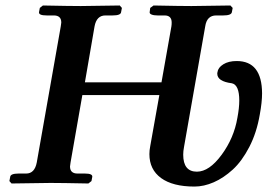

<svg xmlns="http://www.w3.org/2000/svg" viewBox="-20 -667 974 699"><path d="M526.9 -134.8 560.1 -320.8H279.8L236.8 -75.2Q234.9 -63 234.9 -61Q234.9 -35.2 262.2 -35.2H289.1Q317.9 -35.2 315.9 -22.9L313 -7.8L301.8 1Q202.6 -1 164.1 -1Q164.1 -1 22 1L14.2 -7.8L17.1 -22.9Q18.1 -35.2 47.9 -35.2H75.2Q106 -35.2 113.8 -75.2L201.2 -570.8Q203.1 -583 203.1 -585Q203.1 -610.8 175.8 -610.8H149.9Q120.1 -610.8 122.1 -623L125 -638.2L136.2 -647Q235.4 -645 273.9 -645Q273.9 -645 416 -647L423.8 -638.2L420.9 -623Q419.9 -610.8 390.1 -610.8H363.8Q331.5 -610.8 324.2 -570.8L289.1 -367.2H567.9L604 -570.8Q605 -576.7 605 -585Q605 -610.8 579.1 -610.8H553.2Q540 -610.8 532 -614Q523.9 -617.2 524.9 -623L526.9 -638.2L539.1 -647Q638.2 -645 676.8 -645L818.8 -647L827.1 -638.2L824.2 -623Q822.3 -610.8 793 -610.8H767.1Q732.9 -610.8 727.1 -570.8L649.9 -131.8Q647 -116.7 647 -104Q647 -42 696.8 -42Q741.7 -42 786.9 -103.5Q832 -165 844.2 -237.8Q851.1 -273.9 851.1 -300.8Q851.1 -357.9 824.2 -363.8Q771 -370.6 771 -398.9Q771 -402.8 772 -404.8Q773.9 -420.9 793 -432.9Q812 -444.8 841.8 -444.8Q933.6 -444.8 934.1 -327.1Q934.1 -294.9 925.8 -250Q914.6 -184.1 887.7 -132.1Q860.8 -80.1 827.4 -49.6Q793.9 -19 758.1 -3.4Q722.2 12.2 688 12.2Q608.9 12.2 566.4 -18.8Q523.9 -49.8 523.9 -106Q523.9 -119.6 526.9 -134.8Z"/></svg>

Font: Linux Libertine
Style: Semibold Italic
Weight: 600
Italic angle: -11.5°
Designer: Philipp H. Poll
Foundry: Philipp H. Poll
Version: Version 5.1.2 ; ttfautohint (v0.9)